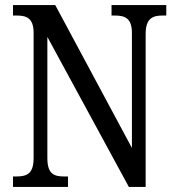

<svg xmlns="http://www.w3.org/2000/svg" viewBox="-20 -734 695 754"><path d="M31 0H247V-41H232C193 -41 166 -50 166 -113V-589L486 0H552V-601C552 -662 580 -673 618 -673H633V-714H418V-673H431C470 -673 498 -663 498 -605V-153L197 -714H31V-673H45C83 -673 112 -664 112 -605V-113C112 -50 84 -41 43 -41H31Z"/></svg>

Font: Noto Serif Tamil Condensed
Style: Italic
Weight: 400
Width: 3
Italic angle: -12°
Designer: Indian Type Foundry, Tom Grace, and the Monotype Design Team
Foundry: Monotype Imaging Inc.
Version: Version 2.003